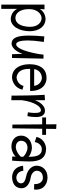

<svg xmlns="http://www.w3.org/2000/svg" viewBox="1058 -1808 926 3083"><g transform="rotate(90 1521.5 -267.0)"><path d="M481.9 -284.2Q481.9 -223.1 468.5 -167.2Q455.1 -111.3 429.4 -68.8Q403.8 -26.4 366.7 -1.2Q329.6 23.9 282.2 23.9Q250 22.5 219.7 10.7Q207 5.9 193.6 -1.7Q180.2 -9.3 167.2 -20.3Q154.3 -31.2 143.1 -46.1Q131.8 -61 123 -81.1V175.8H54.2V-518.1H130.9L124 -442.9Q134.3 -460 146.5 -473.1Q158.7 -486.3 171.9 -496.1Q185.1 -505.9 198.5 -512.5Q211.9 -519 224.6 -523.4Q253.9 -533.7 284.2 -535.2Q326.7 -535.2 362.5 -517.8Q398.4 -500.5 424.6 -467.8Q450.7 -435.1 465.8 -388.7Q481 -342.3 481.9 -284.2ZM265.1 -50.8Q294.4 -50.8 316.7 -61.8Q338.9 -72.8 355 -91.1Q371.1 -109.4 381.8 -133.3Q392.6 -157.2 399.2 -183.6Q405.8 -210 408.4 -236.6Q411.1 -263.2 411.1 -287.1Q411.1 -337.4 397.5 -372.3Q383.8 -407.2 363.3 -429.2Q342.8 -451.2 318.6 -461.2Q294.4 -471.2 272.9 -471.2Q251 -471.2 225.3 -459.7Q199.7 -448.2 177.7 -423.8Q155.8 -399.4 141.4 -361.6Q127 -323.7 127 -271Q127 -228 133.5 -195.3Q140.1 -162.6 151.1 -137.9Q162.1 -113.3 176.5 -96.7Q190.9 -80.1 206.3 -69.8Q221.7 -59.6 236.8 -55.2Q252 -50.8 265.1 -50.8Z M921.9 -502 911.6 3.9H851.1L844.7 -166Q834 -133.8 821.5 -109.1Q809.1 -84.5 796.1 -66.2Q783.2 -47.9 770.3 -34.9Q757.3 -22 745.1 -13.2Q716.8 6.8 688 11.2Q649.4 11.2 623.3 -6.3Q597.2 -23.9 581.3 -59.1Q565.4 -94.2 558.6 -146.5Q551.8 -198.7 551.8 -268.1Q551.8 -321.3 555.2 -382.6Q558.6 -443.8 564.9 -515.1L653.8 -507.8Q641.1 -422.4 635.5 -358.4Q629.9 -294.4 629.9 -247.1Q629.9 -201.7 633.8 -170.2Q637.7 -138.7 643.6 -118.4Q649.4 -98.1 656.5 -86.9Q663.6 -75.7 670.4 -70.3Q677.2 -64.9 682.9 -64Q688.5 -63 690.9 -63Q709.5 -63 726.6 -79.1Q743.7 -95.2 758.8 -122.1Q773.9 -148.9 786.9 -184.1Q799.8 -219.2 810.5 -257.1Q821.3 -294.9 829.8 -333.3Q838.4 -371.6 844.2 -404.8Q850.1 -438 853.5 -463.6Q856.9 -489.3 857.9 -502Z M1086.9 -287.1Q1085.9 -281.7 1086.4 -276.6Q1086.9 -271.5 1086.9 -266.1Q1086.9 -217.3 1096.7 -183.8Q1106.4 -150.4 1121.3 -128.4Q1136.2 -106.4 1154.1 -94.7Q1171.9 -83 1187.5 -77.4Q1203.1 -71.8 1214.4 -70.8Q1225.6 -69.8 1228 -69.8Q1227.5 -69.8 1234.9 -70.6Q1242.2 -71.3 1254.2 -74.5Q1266.1 -77.6 1281.2 -84.5Q1296.4 -91.3 1311.3 -103.8Q1326.2 -116.2 1339.4 -135Q1352.5 -153.8 1360.8 -181.2L1420.9 -164.1Q1413.6 -133.8 1401.4 -110.4Q1389.2 -86.9 1374.3 -69.3Q1359.4 -51.8 1342.5 -39.3Q1325.7 -26.9 1309.6 -19Q1271.5 0.5 1228 3.9Q1185.1 3.9 1152.1 -9Q1119.1 -22 1095.2 -43.9Q1071.3 -65.9 1055.2 -94.2Q1039.1 -122.6 1029.5 -153.6Q1020 -184.6 1015.9 -215.6Q1011.7 -246.6 1011.7 -273.9Q1011.7 -299.3 1014.6 -329.6Q1017.6 -359.9 1025.9 -390.6Q1034.2 -421.4 1049.3 -450.2Q1064.5 -479 1088.9 -501.5Q1113.3 -523.9 1148.2 -537.4Q1183.1 -550.8 1231 -550.8Q1239.3 -550.8 1258.1 -549.1Q1276.9 -547.4 1300.3 -539.3Q1323.7 -531.2 1348.6 -514.9Q1373.5 -498.5 1394.3 -469.2Q1415 -439.9 1428.5 -395.5Q1441.9 -351.1 1441.9 -287.1ZM1228 -476.1Q1194.3 -473.6 1166 -460Q1153.8 -454.1 1141.8 -445.1Q1129.9 -436 1119.6 -423.1Q1109.4 -410.2 1101.6 -392.6Q1093.8 -375 1090.8 -352.1H1358.9Q1356 -380.9 1343.3 -403.8Q1330.6 -426.8 1312.3 -442.9Q1293.9 -459 1271.7 -467.5Q1249.5 -476.1 1228 -476.1Z M1758.8 -525.9Q1787.1 -525.9 1806.4 -514.2Q1825.7 -502.4 1837.6 -482.9Q1849.6 -463.4 1854.7 -437.7Q1859.9 -412.1 1859.9 -384.8Q1859.9 -357.9 1856.9 -320.1Q1854 -282.2 1844.2 -243.2L1784.2 -252Q1790 -286.6 1792 -315.7Q1793.9 -344.7 1793.9 -366.2Q1793.9 -418.5 1783 -439.7Q1772 -460.9 1749 -460.9Q1729 -460.9 1705.6 -442.4Q1682.1 -423.8 1659.7 -386.2Q1637.2 -348.6 1618.7 -291.5Q1600.1 -234.4 1589.8 -157.2V15.1L1516.1 11.2Q1515.6 -130.9 1513.4 -231.7Q1511.2 -332.5 1509.3 -396.5Q1506.3 -471.7 1502.9 -520L1589.8 -525.9V-366.2Q1599.6 -392.6 1615 -420.7Q1630.4 -448.7 1651.6 -472.2Q1672.9 -495.6 1699.5 -510.7Q1726.1 -525.9 1758.8 -525.9Z M2050.8 -705.1 2048.8 -543H2146V-481H2047.9L2041 -2H1981L1977.1 -481H1867.2V-543H1977.1L1976.1 -710Z M2573.2 -273.9Q2572.3 -224.6 2570.3 -175.8Q2569.3 -154.8 2568.4 -131.8Q2567.4 -108.9 2566.2 -85.7Q2564.9 -62.5 2563.2 -40Q2561.5 -17.6 2560.1 2L2493.2 0Q2494.1 -14.2 2494.6 -27.8Q2495.1 -41.5 2495.1 -55.2Q2473.1 -31.7 2448.7 -18.6Q2424.3 -5.4 2402.3 1.5Q2377 9.8 2352.1 12.2Q2346.7 13.2 2342 13.2Q2337.4 13.2 2332 13.2Q2297.9 13.2 2266.6 3.7Q2235.4 -5.9 2211.2 -25.4Q2187 -44.9 2172.6 -74.5Q2158.2 -104 2158.2 -144Q2158.2 -179.2 2172.1 -210.2Q2186 -241.2 2211.2 -264.4Q2236.3 -287.6 2272 -301.3Q2307.6 -314.9 2351.1 -315.9Q2352.5 -315.9 2367.7 -314.9Q2382.8 -314 2404.5 -308.8Q2426.3 -303.7 2451.4 -292.7Q2476.6 -281.7 2498 -262.2Q2498 -284.2 2497.1 -308.6Q2496.1 -333 2492.4 -356.7Q2488.8 -380.4 2481 -401.9Q2473.1 -423.3 2459.7 -439.7Q2446.3 -456.1 2425.8 -465.6Q2405.3 -475.1 2376 -475.1Q2353 -475.1 2334 -466.3Q2314.9 -457.5 2300.3 -442.4Q2285.6 -427.2 2275.9 -406.5Q2266.1 -385.7 2261.2 -361.8L2179.2 -388.2Q2185.1 -416 2196 -437.5Q2207 -459 2220.9 -475.1Q2234.9 -491.2 2250.7 -502.7Q2266.6 -514.2 2282.2 -522Q2318.8 -540 2361.3 -543.9Q2419.9 -543.9 2460.4 -526.4Q2501 -508.8 2526.1 -474.6Q2551.3 -440.4 2562.3 -390.1Q2573.2 -339.8 2573.2 -273.9ZM2497.1 -138.2Q2497.1 -147.9 2497.6 -157.5Q2498 -167 2498 -175.8Q2472.2 -202.1 2447 -215.8Q2421.9 -229.5 2401.4 -236.3Q2377.9 -244.1 2356 -245.1Q2325.7 -245.1 2304 -236.6Q2282.2 -228 2268.3 -213.9Q2254.4 -199.7 2247.8 -181.6Q2241.2 -163.6 2241.2 -144Q2241.2 -124 2248.5 -107.9Q2255.9 -91.8 2269.3 -80.6Q2282.7 -69.3 2302 -63.2Q2321.3 -57.1 2345.2 -57.1Q2368.7 -59.1 2394 -67.9Q2416 -75.7 2442.6 -92Q2469.2 -108.4 2497.1 -138.2Z M2935.1 -353Q2936 -357.4 2936 -362.1Q2936 -366.7 2936 -372.1Q2936 -397 2929 -418.7Q2921.9 -440.4 2908.9 -456.8Q2896 -473.1 2877.4 -482.7Q2858.9 -492.2 2836.4 -492.2Q2810.5 -492.2 2789.6 -485.6Q2768.6 -479 2753.7 -466.3Q2738.8 -453.6 2730.5 -434.8Q2722.2 -416 2722.2 -391.1Q2722.2 -377 2729.2 -362.1Q2736.3 -347.2 2750.5 -334Q2764.6 -320.8 2785.4 -310.5Q2806.2 -300.3 2834 -295.9Q2886.2 -287.1 2919.2 -270.3Q2952.1 -253.4 2970.9 -232.4Q2989.7 -211.4 2996.6 -189Q3003.4 -166.5 3003.4 -147Q3003.4 -134.8 3000.7 -119.1Q2998 -103.5 2990.7 -86.9Q2983.4 -70.3 2970.5 -54.4Q2957.5 -38.6 2937 -26.1Q2916.5 -13.7 2887.9 -5.9Q2859.4 2 2820.3 2Q2816.4 2 2803 1Q2789.6 0 2771.2 -5.4Q2752.9 -10.7 2732.2 -21.5Q2711.4 -32.2 2692.9 -51.8Q2674.3 -71.3 2660.4 -101.1Q2646.5 -130.9 2642.1 -173.8L2722.2 -178.2Q2725.6 -149.9 2734.6 -130.9Q2743.7 -111.8 2755.6 -99.4Q2767.6 -86.9 2780.5 -80.1Q2793.5 -73.2 2804.9 -70.1Q2816.4 -66.9 2824.5 -66.4Q2832.5 -65.9 2834 -65.9Q2854.5 -66.4 2871.3 -73Q2888.2 -79.6 2899.9 -89.8Q2911.6 -100.1 2918 -113.5Q2924.3 -127 2924.3 -141.1Q2924.3 -153.3 2919.9 -165Q2915.5 -176.8 2903.6 -187.3Q2891.6 -197.8 2870.8 -206.5Q2850.1 -215.3 2817.4 -222.2Q2764.6 -232.4 2730.7 -252.7Q2696.8 -272.9 2676.8 -297.1Q2656.7 -321.3 2648.9 -346.2Q2641.1 -371.1 2641.1 -391.1Q2641.1 -420.9 2651.4 -451.9Q2661.6 -482.9 2684.8 -508.5Q2708 -534.2 2745.6 -550.5Q2783.2 -566.9 2838.4 -566.9Q2890.6 -563.5 2931.6 -543Q2949.2 -534.2 2966.1 -520.8Q2982.9 -507.3 2996.1 -487.8Q3009.3 -468.3 3017.3 -442.1Q3025.4 -416 3025.4 -381.8Q3025.4 -374.5 3024.7 -366.5Q3023.9 -358.4 3022.9 -350.1Z"/></g></svg>

Font: Englebert
Style: Regular
Weight: 400
Designer: Astigmatic (AOETI)
Foundry: Astigmatic (AOETI)
Version: Version 1.000